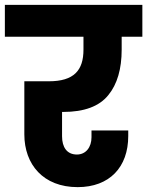

<svg xmlns="http://www.w3.org/2000/svg" viewBox="-37 -760 605 789"><path d="M306 -609V-556C306 -471 267 -426 164 -426H63V-208C63 -84 141 9 282 9C413 9 490 -73 490 -201V-224H339V-196C339 -155 316 -125 279 -125C238 -125 218 -155 218 -200V-300H223C309 -300 371 -323 408 -369C445 -414 463 -477 463 -556V-609H548V-740H-17V-609Z"/></svg>

Font: Poppins
Style: Bold
Weight: 700
Designer: Ninad Kale (Devanagari), Jonny Pinhorn (Latin)
Foundry: Indian Type Foundry
Version: 4.004